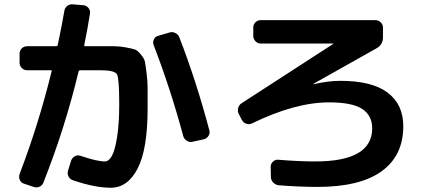

<svg xmlns="http://www.w3.org/2000/svg" viewBox="-20 -838 2040 905"><path d="M91.8 27.3Q79.1 23.4 73.2 9.8Q67.4 -3.9 72.3 -17.6Q162.1 -252 223.6 -502.9Q225.6 -506.8 219.7 -506.8H108.4Q93.8 -506.8 83 -517.1Q72.3 -527.3 72.3 -542V-585Q72.3 -599.6 82.5 -609.9Q92.8 -620.1 108.4 -620.1H246.1Q250 -620.1 252 -625Q273.4 -726.6 283.2 -786.1Q285.2 -800.8 296.9 -810.1Q308.6 -819.3 324.2 -817.4L374 -813.5Q387.7 -811.5 397 -800.3Q406.2 -789.1 404.3 -775.4Q392.6 -700.2 377 -625Q377 -620.1 380.9 -620.1H442.4Q493.2 -620.1 518.6 -620.1Q543.9 -620.1 575.2 -614.3Q606.4 -608.4 617.7 -604Q628.9 -599.6 644.5 -580.6Q660.2 -561.5 663.1 -546.9Q666 -532.2 670.9 -493.7Q675.8 -455.1 675.8 -422.9Q675.8 -390.6 675.8 -327.1Q675.8 -134.8 628.9 -43.9Q582 46.9 502 46.9Q426.8 46.9 324.2 11.7Q310.5 7.8 303.2 -5.9Q295.9 -19.5 300.8 -34.2L315.4 -81.1Q320.3 -94.7 333 -101.6Q345.7 -108.4 359.4 -103.5Q440.4 -76.2 475.6 -77.1Q492.2 -77.1 506.8 -102.1Q521.5 -127 531.7 -190.4Q542 -253.9 542 -346.7Q542 -466.8 531.7 -486.8Q521.5 -506.8 456.1 -506.8H357.4Q353.5 -506.8 350.6 -502Q287.1 -236.3 184.6 22.5Q179.7 36.1 166.5 42Q153.3 47.9 138.7 43ZM843.8 -196.3Q785.2 -415 704.1 -626Q699.2 -638.7 705.1 -651.9Q710.9 -665 724.6 -668.9L778.3 -684.6Q792 -689.5 806.2 -682.6Q820.3 -675.8 825.2 -662.1Q904.3 -459 966.8 -223.6Q970.7 -210 962.9 -197.8Q955.1 -185.5 941.4 -181.6L887.7 -169.9Q874 -166 860.8 -174.3Q847.7 -182.6 843.8 -196.3Z M1120.1 -272.5 1105.5 -300.8Q1098.6 -313.5 1102.5 -328.6Q1106.4 -343.8 1119.1 -351.6L1551.8 -631.8L1552.7 -632.8H1551.8H1209Q1194.3 -632.8 1184.1 -643.6Q1173.8 -654.3 1173.8 -668.9V-708Q1173.8 -722.7 1184.1 -732.9Q1194.3 -743.2 1209 -743.2H1749Q1763.7 -743.2 1774.4 -732.9Q1785.2 -722.7 1785.2 -708V-663.1Q1785.2 -627 1754.9 -610.4L1458 -443.4L1457 -442.4Q1458 -441.4 1459 -441.4Q1529.3 -457 1584 -457Q1733.4 -457 1807.1 -401.4Q1880.9 -345.7 1880.9 -243.2Q1880.9 -104.5 1778.8 -30.8Q1676.8 43 1476.6 43Q1390.6 43 1293 35.2Q1278.3 33.2 1267.6 22Q1256.8 10.7 1256.8 -3.9L1255.9 -52.7Q1255.9 -66.4 1267.1 -76.7Q1278.3 -86.9 1292 -85Q1387.7 -77.1 1466.8 -77.1Q1733.4 -77.1 1734.4 -232.4Q1734.4 -293.9 1687 -324.7Q1639.6 -355.5 1531.2 -355.5Q1371.1 -355.5 1167 -255.9Q1153.3 -250 1140.1 -254.9Q1127 -259.8 1120.1 -272.5Z"/></svg>

Font: Rounded-L Mgen+ 1mn bold
Style: Bold
Weight: 700
Designer: [Source Han Sans]
Ryoko NISHIZUKA  (kana & ideographs); Paul D. Hunt (Latin, Greek & Cyrillic); Wenlong ZHANG  (bopomofo
Version: Version 1.059.20150602